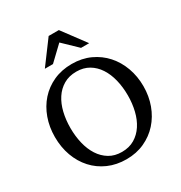

<svg xmlns="http://www.w3.org/2000/svg" viewBox="-211 -1064 1154 1227"><g transform="rotate(-30 365.5 -450.0)"><path d="M576.2 -334Q576.2 -395 563 -449Q549.8 -502.9 523.4 -543.2Q497.1 -583.5 457.8 -606.7Q418.5 -629.9 366.2 -629.9Q312 -629.9 272 -606.4Q231.9 -583 205.6 -542.7Q179.2 -502.4 166.5 -449Q153.8 -395.5 153.8 -335.9Q153.8 -275.9 166.7 -221.9Q179.7 -168 205.8 -127.4Q231.9 -86.9 271.2 -63Q310.5 -39.1 363.8 -39.1Q418 -39.1 457.8 -63Q497.6 -86.9 523.9 -127.2Q550.3 -167.5 563.2 -220.9Q576.2 -274.4 576.2 -334ZM691.9 -335Q691.9 -262.2 668.5 -198.2Q645 -134.3 602.3 -86.7Q559.6 -39.1 499.5 -11.5Q439.5 16.1 366.2 16.1Q292.5 16.1 232.2 -10.5Q171.9 -37.1 128.9 -84.5Q85.9 -131.8 62.5 -196Q39.1 -260.3 39.1 -335.9Q39.1 -409.2 62 -473.1Q85 -537.1 127.4 -584.7Q169.9 -632.3 230.2 -659.7Q290.5 -687 365.2 -687Q439.5 -687 499.8 -659.2Q560.1 -631.3 602.8 -583.5Q645.5 -535.6 668.7 -471.7Q691.9 -407.7 691.9 -335ZM468.8 -746.1 365.7 -845.2 261.7 -746.1H201.7L327.6 -915.5H402.8L528.8 -746.1Z"/></g></svg>

Font: BabelStone Ogham Stemless
Style: Regular
Weight: 400
Designer: Andrew West
Foundry: BabelStone
Version: Version 2.02 March 14, 2022